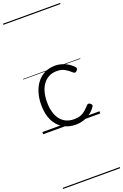

<svg xmlns="http://www.w3.org/2000/svg" viewBox="-268 -1079 1058 1649"><g transform="rotate(-20 261.0 -255.0)"><path d="M296 19Q227 19 176.5 -11.5Q126 -42 98 -100Q70 -158 70 -241Q70 -302 85.5 -352.5Q101 -403 130 -440.5Q159 -478 201 -498.5Q243 -519 296 -519Q342 -519 386.5 -499Q431 -479 460 -445Q466 -437 465 -429.5Q464 -422 455 -413Q446 -404 438.5 -404Q431 -404 424 -410Q395 -437 366 -453.5Q337 -470 292 -470Q255 -470 224 -455Q193 -440 170.5 -410.5Q148 -381 136.5 -339.5Q125 -298 125 -245Q125 -182 144 -133.5Q163 -85 201 -57.5Q239 -30 296 -30Q327 -30 351 -38Q375 -46 396 -63.5Q417 -81 440 -107Q447 -114 455 -113.5Q463 -113 471 -107Q479 -101 482 -93.5Q485 -86 480 -79Q457 -45 426 -23Q395 -1 361 9Q327 19 296 19ZM0 490H522V500H0ZM0 -20H522V0H0ZM0 -505H522V-500H0ZM0 -1010H522V-1000H0Z"/></g></svg>

Font: Playwrite ES Deco Guides
Style: Regular
Weight: 400
Designer: Veronika Burian, José Scaglione
Foundry: TypeTogether
Version: Version 1.003